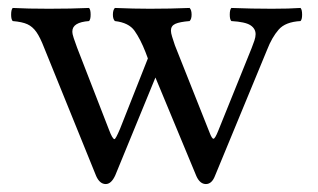

<svg xmlns="http://www.w3.org/2000/svg" viewBox="-20 -463 800 483"><path d="M204 -410Q162 -407 162 -384Q162 -377 165.5 -367Q169 -357 174 -343L254 -137Q263 -113 268 -113Q271 -113 282 -139L352 -316L346 -332Q333 -365 318.5 -385.5Q304 -406 269 -410Q264 -415 264 -426Q264 -438 269 -443Q292 -442 315 -441.5Q338 -441 357 -441Q380 -441 407.5 -441.5Q435 -442 457 -443Q462 -438 462 -426Q462 -415 457 -410Q432 -408 421 -403Q410 -398 410 -386Q410 -380 413 -370.5Q416 -361 420 -349L507 -130Q513 -114 517 -114Q521 -114 529 -134L613 -342Q617 -352 620 -361Q623 -370 623 -377Q623 -391 610 -399.5Q597 -408 562 -410Q558 -414 558 -426Q558 -439 562 -443Q585 -442 613.5 -441.5Q642 -441 664 -441Q687 -441 704 -441.5Q721 -442 736 -443Q740 -439 740 -426Q740 -414 736 -410Q698 -408 681 -388.5Q664 -369 652 -338L521 -21Q513 0 498 0Q483 0 474 -20L371 -268L270 -22Q260 0 246 0Q231 0 222 -20L91 -343Q81 -369 71.5 -382.5Q62 -396 49 -402Q36 -408 12 -410Q8 -414 8 -426Q8 -439 12 -443Q32 -442 53.5 -441.5Q75 -441 103 -441Q130 -441 156 -441.5Q182 -442 204 -443Q208 -439 208 -426Q208 -414 204 -410Z"/></svg>

Font: Triodion
Style: Regular
Weight: 400
Version: Version 1.201; ttfautohint (v1.8.4.7-5d5b)